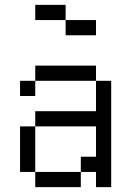

<svg xmlns="http://www.w3.org/2000/svg" viewBox="-20 -770 540 790"><path d="M375 -625V-687.5H250V-625ZM125 -62.5V0H312.5V-62.5ZM125 -62.5V-250H62.5V-62.5ZM375 -62.5V0H437.5V-437.5H375Q375 -437.5 375 -312.5H125V-250H375Q375 -250 375 -125H312.5V-62.5ZM125 -437.5H62.5V-375H125ZM125 -437.5H375V-500H125ZM250 -687.5V-750H125V-687.5Z"/></svg>

Font: CalcUnifontExMono
Style: Regular
Weight: 500
Version: Version 15.0.06